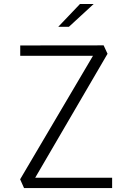

<svg xmlns="http://www.w3.org/2000/svg" viewBox="-20 -962 660 982"><path d="M103 0H553.5V-53H160L530 -687L510 -730L83.5 -729.5V-676.5H455.5L83 -45ZM278 -825 389 -941.5H459L332.5 -825Z"/></svg>

Font: Monaspace Krypton ExtraLight
Style: Regular
Weight: 200
Designer: Riley Cran & the Lettermatic Team
Foundry: Lettermatic
Version: Version 1.101 (Monaspace Krypton)